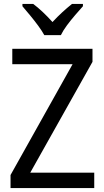

<svg xmlns="http://www.w3.org/2000/svg" viewBox="-20 -964 535 984"><path d="M463 0H34V-67L352 -635H43V-714H454V-647L135 -79H463ZM207 -784Q195 -806 175.5 -832.5Q156 -859 134.5 -885Q113 -911 95 -932V-944H150Q173 -927 199 -902.5Q225 -878 249 -851Q275 -879 299 -901Q323 -923 349 -944H405V-932Q388 -913 365.5 -887Q343 -861 323 -834Q303 -807 292 -784Z"/></svg>

Font: Noto Sans Khmer SemiCondensed
Style: Regular
Weight: 400
Width: 4
Designer: Danh Hong and the Monotype Design Team
Foundry: Monotype Imaging Inc.
Version: Version 2.004; ttfautohint (v1.8.4.7-5d5b)